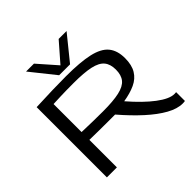

<svg xmlns="http://www.w3.org/2000/svg" viewBox="-230 -1140 1357 1357"><g transform="rotate(-45 448.0 -461.5)"><path d="M844 10Q791 10 728 -25Q665 -60 595 -123.5Q525 -187 451 -273Q437 -273 418.5 -273Q400 -273 386 -273Q342 -273 293.5 -273.5Q245 -274 196 -275V0H96V-702Q192 -706 260.5 -708Q329 -710 397 -710Q539 -710 623.5 -691Q708 -672 745.5 -627Q783 -582 783 -505Q783 -437 757 -394Q731 -351 681.5 -328Q632 -305 563 -294Q650 -193 725.5 -136Q801 -79 851 -79Q859 -79 868 -80V8Q863 9 856.5 9.5Q850 10 844 10ZM407 -349Q509 -349 569 -362.5Q629 -376 654.5 -407.5Q680 -439 680 -494Q680 -548 654 -579.5Q628 -611 567 -624.5Q506 -638 401 -638Q359 -638 329.5 -637.5Q300 -637 270 -636Q240 -635 196 -633V-353Q257 -351 307.5 -350Q358 -349 407 -349ZM626 -933 477 -749H368L221 -933H300L424 -792L547 -933Z"/></g></svg>

Font: Georama Extended
Style: Regular
Weight: 400
Width: 7
Designer: Jean-Baptiste Levee
Foundry: Production Type
Version: Version 1.000